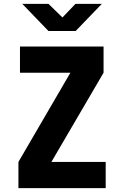

<svg xmlns="http://www.w3.org/2000/svg" viewBox="-20 -970 640 990"><path d="M75 0V-135L343 -595H83V-730H514V-595L245 -135H525V0ZM230 -810 95 -950H230L302 -880L369 -950H505L370 -810Z"/></svg>

Font: Tiny ExtraBold
Style: Regular
Weight: 800
Designer: Philipp Nurullin, Konstantin Bulenkov
Foundry: JetBrains
Version: Version 2.251; ttfautohint (v1.8.4.7-5d5b)